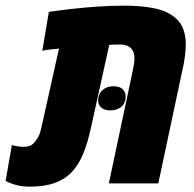

<svg xmlns="http://www.w3.org/2000/svg" viewBox="-50 -661 699 692"><path d="M57.6 11.7Q31.7 11.7 11.2 6.6Q-9.3 1.5 -29.8 -8.8L-7.3 -138.2Q15.6 -131.8 34.2 -131.8Q53.2 -131.8 63.2 -138.2Q73.2 -144.5 83 -159.7Q88.4 -167 92.3 -177Q96.2 -187 100.1 -205.6L162.6 -485.8Q147.9 -484.4 132.8 -482.9Q117.7 -481.4 102.5 -478L126 -618.2Q162.6 -623.5 207 -628.7Q251.5 -633.8 300.5 -637.2Q349.6 -640.6 399.9 -640.6Q453.1 -640.6 497.8 -632.8Q542.5 -625 570.3 -605.5Q595.7 -589.4 607.7 -562.7Q619.6 -536.1 619.6 -503.4Q619.6 -481.4 616.2 -455.8Q612.8 -430.2 606 -401.9L520.5 0H342.3L428.2 -405.3Q434.6 -434.1 434.6 -450.7Q434.6 -463.4 431.2 -472.7Q427.7 -481.9 420.9 -488.3Q417 -492.2 411.1 -494.9Q405.3 -497.6 398.4 -499Q391.6 -500.5 383.3 -500.5Q376 -500.5 363.8 -500.2Q351.6 -500 343.8 -499.5L277.3 -198.2Q266.1 -147 250.2 -107.7Q234.4 -68.4 209.7 -42Q185.1 -15.6 148.2 -2Q111.3 11.7 57.6 11.7ZM348.1 -263.2Q325.7 -263.2 314.7 -273.4Q303.7 -283.7 303.7 -297.9Q303.7 -321.8 319.1 -335.9Q334.5 -350.1 358.9 -350.1Q381.3 -350.1 392.1 -339.6Q402.8 -329.1 402.8 -313.5Q402.8 -288.6 387.2 -275.9Q371.6 -263.2 348.1 -263.2Z"/></svg>

Font: Open Sans SemiCondensed ExtraBold
Style: Italic
Weight: 800
Width: 4
Italic angle: -12°
Designer: Monotype Design Team
Foundry: Monotype Imaging Inc.
Version: Version 3.003